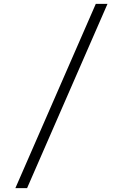

<svg xmlns="http://www.w3.org/2000/svg" viewBox="-20 -810 640 1000"><path d="M60 170H121L540 -790H479Z"/></svg>

Font: CommitMonoV142 ExtLt
Style: Regular
Weight: 200
Monospace: yes
Designer: Eigil Nikolajsen
Foundry: Eigil Nikolajsen
Version: Version 1.142